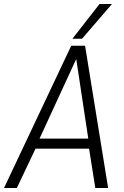

<svg xmlns="http://www.w3.org/2000/svg" viewBox="-49 -937 617 957"><path d="M-29 0 306 -709H375L490 0H426L395 -196H128L35 0ZM148 -246H391L331 -643ZM312 -744 447 -917H509L360 -744Z"/></svg>

Font: Georama ExtraCondensed Thin Light
Style: Italic
Weight: 300
Italic angle: -9°
Version: Version 1.001